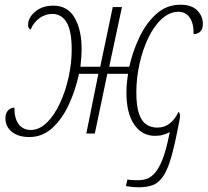

<svg xmlns="http://www.w3.org/2000/svg" viewBox="-20 -566 882 814"><path d="M568 228Q553 228 540 226.5Q527 225 514 223L520 195Q531 197 543.5 197.5Q556 198 567 198Q584 198 601.5 192.5Q619 187 636.5 167.5Q654 148 669.5 108.5Q685 69 698 2L700 -6Q687 1 671.5 5.5Q656 10 637 10Q582 10 549 -38Q516 -86 516 -173Q516 -209 523 -253H435L382 0H346L397 -253H315Q300 -184 272 -123Q244 -62 202 -23.5Q160 15 104 15Q58 15 30.5 -7Q3 -29 3 -65Q3 -85 13.5 -97Q24 -109 41 -110Q41 -63 59.5 -39Q78 -15 110 -15Q147 -15 179 -46.5Q211 -78 234.5 -129Q258 -180 271 -239.5Q284 -299 284 -355Q284 -435 262.5 -471Q241 -507 202 -507Q173 -507 148 -489.5Q123 -472 110 -441Q99 -444 99 -460Q99 -491 129 -516.5Q159 -542 206 -542Q267 -542 296.5 -490.5Q326 -439 326 -359Q326 -340 324.5 -321.5Q323 -303 321 -283H405L458 -536H497L443 -283H528Q543 -350 572 -410Q601 -470 644 -508Q687 -546 745 -546Q792 -546 816 -522Q840 -498 840 -465Q840 -442 829 -432Q818 -422 801 -421Q801 -469 783.5 -492.5Q766 -516 737 -516Q699 -516 666 -486Q633 -456 609 -406Q585 -356 571.5 -295.5Q558 -235 558 -175Q558 -116 569.5 -83.5Q581 -51 601 -38Q621 -25 646 -25Q677 -25 699.5 -42.5Q722 -60 737 -92Q739 -91 741.5 -84.5Q744 -78 743 -71Q743 -66 741.5 -59.5Q740 -53 739 -47Q722 44 706.5 98.5Q691 153 672 181Q653 209 628 218.5Q603 228 568 228Z"/></svg>

Font: Noto Serif ExtraLight
Style: Italic
Weight: 200
Italic angle: -12°
Designer: Monotype Design Team
Foundry: Monotype Imaging Inc.
Version: Version 2.014; ttfautohint (v1.8.4.7-5d5b)